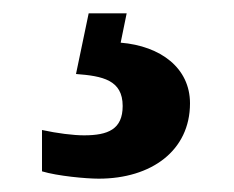

<svg xmlns="http://www.w3.org/2000/svg" viewBox="-20 -29 351 288"><path d="M128 239C207 239 265 197 265 126C265 73 221 40 161 35L170 -9H113L94 82C134 85 164 91 164 130C164 165 142 174 106 174C90 174 66 171 43 166V228C66 235 109 239 128 239Z"/></svg>

Font: Noto Serif Sinhala SemiCondensed ExtraBold
Style: Regular
Weight: 800
Width: 4
Designer: Jelle Bosma - Monotype Design Team
Foundry: Monotype Imaging Inc.
Version: Version 2.007